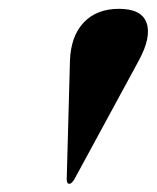

<svg xmlns="http://www.w3.org/2000/svg" viewBox="-20 -832 364 446"><path d="M141 -405Q135 -405 135 -416L142.5 -691Q144.5 -748 174.5 -779.8Q204.5 -811.5 256.5 -811.5Q309 -811.5 320.5 -778.8Q332 -746 302.5 -691.5L153 -416Q146.5 -405 141 -405Z"/></svg>

Font: Fraunces 144pt S000 Black
Style: Italic
Weight: 900
Italic angle: -16°
Version: Version 1.000; ttfautohint (v1.8.3)